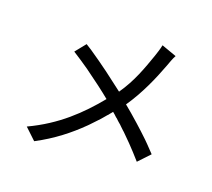

<svg xmlns="http://www.w3.org/2000/svg" viewBox="-132 -936 1264 1143"><g transform="rotate(20 500.0 -364.0)"><path d="M571 -290C581 -282 590 -274 598 -266L606 -260L613 -253C621 -246 628 -239 636 -233L643 -226C650 -219 657 -213 664 -206L672 -199C687 -184 702 -169 717 -154L724 -147C751 -119 778 -90 805 -59L873 -131C858 -147 843 -163 827 -179L820 -186L813 -193L806 -200C780 -225 753 -250 726 -274L718 -281C689 -307 659 -333 628 -358C695 -455 743 -566 776 -654C784 -675 796 -711 807 -729L712 -763C708 -741 697 -707 690 -687C660 -602 628 -508 563 -415C531 -440 493 -469 454 -498L446 -504C404 -535 360 -566 320 -593L312 -598C303 -604 294 -610 285 -615L231 -548C266 -526 302 -502 338 -477L346 -471C406 -428 463 -385 508 -348C409 -227 293 -114 118 -32L189 35C298 -22 384 -91 456 -162L463 -169C481 -188 499 -207 517 -226L523 -233L529 -240C532 -244 536 -248 540 -253L546 -260C548 -262 550 -264 552 -266L557 -273C562 -279 567 -284 571 -290Z"/></g></svg>

Font: Glow Sans SC Normal Book
Style: Regular
Weight: 500
Designer: Ryoko NISHIZUKA (kana, bopomofo & ideographs); Paul D. Hunt (Latin, Greek & Cyrillic); Sandoll Communications, Soo-young
Version: Version 0.93